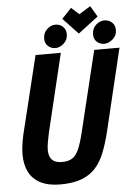

<svg xmlns="http://www.w3.org/2000/svg" viewBox="-62 -976 728 1037"><g transform="rotate(-5 302.5 -457.5)"><path d="M223 15Q159 15 116.5 -6.5Q74 -28 53.5 -68Q33 -108 33 -164Q33 -187 36.5 -212.5Q40 -238 46 -267L150 -693H287L185 -268Q180 -242 175.5 -219Q171 -196 171 -177Q171 -155 178 -138.5Q185 -122 201 -113.5Q217 -105 244 -105Q277 -105 298 -118.5Q319 -132 333.5 -165Q348 -198 362 -256L468 -693H605L498 -246Q483 -185 464 -136.5Q445 -88 415.5 -54.5Q386 -21 339.5 -3Q293 15 223 15ZM393 -788 311 -875 363 -930 405 -892 467 -930 502 -871ZM260 -721Q238 -721 221 -736Q204 -751 204 -776Q204 -808 225 -827.5Q246 -847 271 -847Q295 -847 311.5 -831.5Q328 -816 328 -790Q328 -760 306 -740.5Q284 -721 260 -721ZM525 -721Q502 -721 485.5 -736Q469 -751 469 -776Q469 -808 490 -827.5Q511 -847 536 -847Q560 -847 577 -831.5Q594 -816 594 -790Q594 -760 571.5 -740.5Q549 -721 525 -721Z"/></g></svg>

Font: Ubuntu Sans Mono
Style: Italic
Weight: 400
Italic angle: -13.5°
Monospace: yes
Designer: Dalton Maag Ltd
Foundry: Dalton Maag Ltd
Version: Version 1.006